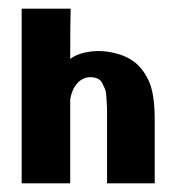

<svg xmlns="http://www.w3.org/2000/svg" viewBox="-20 -423 407 443"><path d="M337 -148Q337 -4 337 0H227Q227 -3 227 -80Q227 -157 227 -165Q227 -178 226.5 -181.5Q226 -185 225.5 -198Q225 -211 222.5 -217Q220 -223 216 -231Q212 -239 204.5 -242Q197 -245 187 -245Q170 -244 158 -230.5Q146 -217 142 -194Q142 -65 142 0H30Q30 -49 30 -204.5Q30 -360 30 -403H143Q142 -370 142 -287Q159 -300 188.5 -304Q218 -308 250.5 -299Q283 -290 302 -269Q321 -248 329 -220.5Q337 -193 337 -148Z"/></svg>

Font: RIT Keram
Style: Bold
Weight: 700
Designer: Sanesh MV
Version: Version 1.0